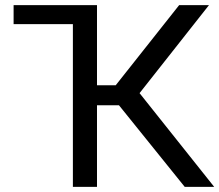

<svg xmlns="http://www.w3.org/2000/svg" viewBox="-20 -731 858 751"><path d="M445.3 -319.3H359.4V0H265.1V-636.7H33.2V-710.9H359.4V-397.5H432.6L680.7 -710.9H797.4L525.9 -366.7L817.9 0H702.6Z"/></svg>

Font: RobotoInd
Style: Regular
Weight: 400
Designer: Google
Version: Version 2.001101; 2014